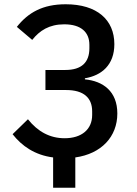

<svg xmlns="http://www.w3.org/2000/svg" viewBox="-20 -730 640 900"><path d="M229 150H333V8C455 -9 530 -89 530 -198C530 -302 463 -350 378 -358V-363C456 -376 516 -425 516 -523C516 -637 435 -710 288 -710C180 -710 112 -671 59 -604L131 -543C166 -587 211 -616 281 -616C360 -616 399 -579 399 -520V-504C399 -438 363 -402 286 -402H193V-308H290C374 -308 412 -270 412 -208V-191C412 -123 362 -82 283 -82C214 -82 157 -113 111 -171L39 -101C82 -46 143 -3 229 8Z"/></svg>

Font: IBM Plex Mono Medm
Style: Regular
Weight: 500
Monospace: yes
Designer: Mike Abbink, Paul van der Laan, Pieter van Rosmalen
Foundry: Bold Monday
Version: Version 2.004